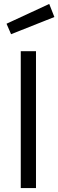

<svg xmlns="http://www.w3.org/2000/svg" viewBox="-20 -951 295 971"><path d="M85 0V-692H162V0ZM13 -831 229 -931 255 -865 36 -778Z"/></svg>

Font: Titillium-CLs Web
Style: CLs-Regular
Weight: 400
Version: Version 1.002;PS 57.000;hotconv 1.0.70;makeotf.lib2.5.55311